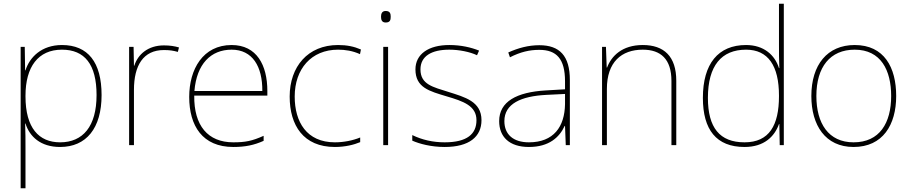

<svg xmlns="http://www.w3.org/2000/svg" viewBox="-20 -780 4897 1032"><path d="M313 -538C203 -538 139 -472 117 -402H115L113 -528H91V232H117V15C117 -27 117 -71 115 -116H117C139 -46 198 10 303 10C444 10 526 -91 526 -269C526 -445 453 -538 313 -538ZM313 -513C435 -513 499 -434 499 -269C499 -101 426 -15 303 -15C189 -15 117 -92 117 -262V-265C117 -421 185 -513 313 -513Z M861 -536C776 -536 721 -488 702 -427H700L698 -528H674V0H700V-297C700 -428 750 -511 861 -511C891 -511 911 -508 936 -501L942 -525C918 -532 893 -536 861 -536Z M1225 -538C1071 -538 997 -408 997 -259C997 -104 1068 10 1234 10C1298 10 1346 0 1397 -23V-50C1335 -22 1298 -15 1234 -15C1097 -15 1022 -105 1024 -266H1417V-291C1417 -430 1360 -538 1225 -538ZM1225 -513C1337 -513 1391 -423 1390 -291H1025C1037 -436 1113 -513 1225 -513Z M1780 10C1835 10 1883 -2 1916 -16V-41C1877 -25 1828 -15 1780 -15C1628 -15 1564 -125 1564 -261C1564 -409 1653 -513 1797 -513C1835 -513 1875 -507 1915 -489L1920 -514C1883 -530 1845 -538 1797 -538C1635 -538 1537 -422 1537 -261C1537 -106 1611 10 1780 10Z M2053 -721C2033 -721 2028 -706 2028 -690C2028 -673 2033 -659 2053 -659C2077 -659 2080 -673 2080 -690C2080 -706 2077 -721 2053 -721ZM2066 -528H2040V0H2066Z M2568 -134C2568 -235 2478 -258 2390 -286C2309 -312 2240 -325 2240 -407C2240 -478 2299 -513 2395 -513C2448 -513 2507 -501 2544 -483L2555 -508C2513 -525 2458 -538 2395 -538C2283 -538 2213 -489 2213 -407C2213 -309 2288 -290 2381 -262C2469 -236 2541 -212 2541 -134C2541 -60 2491 -15 2370 -15C2308 -15 2249 -28 2196 -54V-24C2234 -7 2297 10 2370 10C2502 10 2568 -45 2568 -134Z M2879 -537C2820 -537 2765 -522 2712 -498L2721 -472C2778 -501 2826 -512 2879 -512C2972 -512 3017 -463 3017 -343V-300L2914 -294C2757 -285 2663 -234 2663 -129C2663 -45 2717 10 2823 10C2931 10 2987 -42 3015 -103H3017L3021 0H3043V-350C3043 -480 2988 -537 2879 -537ZM2916 -270 3017 -275V-220C3015 -99 2956 -15 2823 -15C2738 -15 2691 -58 2691 -129C2691 -222 2780 -263 2916 -270Z M3435 -538C3323 -538 3266 -478 3243 -417H3241L3237 -528H3216V0H3242V-302C3242 -446 3320 -513 3435 -513C3532 -513 3589 -462 3589 -345V0H3615V-346C3615 -477 3549 -538 3435 -538Z M3982 10C4087 10 4143 -46 4167 -113H4169L4171 0H4193V-760H4167V-543C4167 -501 4167 -459 4169 -414H4167C4145 -484 4086 -538 3990 -538C3840 -538 3758 -437 3758 -254C3758 -83 3830 10 3982 10ZM3982 -15C3848 -15 3785 -94 3785 -254C3785 -427 3858 -513 3990 -513C4109 -513 4167 -426 4167 -266V-263C4167 -107 4115 -15 3982 -15Z M4797 -264C4797 -417 4733 -538 4574 -538C4427 -538 4341 -432 4341 -264C4341 -107 4416 10 4568 10C4725 10 4797 -109 4797 -264ZM4368 -264C4368 -420 4442 -513 4574 -513C4715 -513 4770 -402 4770 -264C4770 -119 4708 -15 4568 -15C4433 -15 4368 -117 4368 -264Z"/></svg>

Font: Noto Sans Meetei Mayek Thin
Style: Regular
Weight: 100
Designer: Monotype Design Team and Neelakash Kshetrimayum
Foundry: Monotype Imaging Inc.
Version: Version 2.002